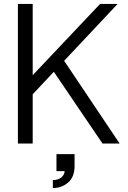

<svg xmlns="http://www.w3.org/2000/svg" viewBox="-20 -720 640 963"><path d="M69.8 0V-700.2H144V-342.8L481.9 -700.2H569.8L301.8 -415L580.1 0H494.1L250 -359.9L144 -247.1V0ZM304.2 138.2H263.2V53.2H354V113.8Q354 167 322 195.1Q290 223.1 245.1 223.1V183.1Q273.4 183.1 288.8 168.9Q304.2 154.8 304.2 138.2Z"/></svg>

Font: LT Superior
Style: Regular
Weight: 400
Designer: Daniel Lyons
Foundry: LyonsType
Version: Version 1.000